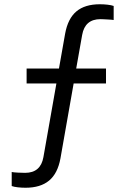

<svg xmlns="http://www.w3.org/2000/svg" viewBox="-20 -694 589 902"><path d="M100 188Q82 188 64 186Q46 184 35 180V114Q44 116 65 117Q86 118 98 118Q171 118 184 44L245 -302H105V-372H257L286 -536Q299 -607 339 -640.5Q379 -674 449 -674Q467 -674 485 -672Q503 -670 514 -666V-600Q510 -601 502 -601.5Q494 -602 485 -602.5Q476 -603 467 -603.5Q458 -604 452 -604Q379 -604 366 -530L338 -372H478V-302H326L264 50Q251 121 210.5 154.5Q170 188 100 188Z"/></svg>

Font: Celebes
Style: Regular
Weight: 400
Designer: Anugrah Pasau
Foundry: Lafontype
Version: Version 1.000; ttfautohint (v1.8.4)